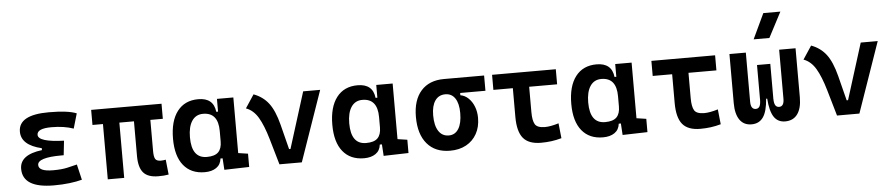

<svg xmlns="http://www.w3.org/2000/svg" viewBox="-44 -1096 6534 1407"><g transform="rotate(-5 3222.5 -392.5)"><path d="M305.7 9.8Q76.2 9.8 76.2 -131.8Q76.2 -235.4 240.2 -255.4V-269.5Q90.8 -304.7 90.8 -403.8Q90.8 -527.3 313.5 -527.3Q455.6 -527.3 517.6 -501.5L485.8 -392.1Q416.5 -416.5 324.2 -416.5Q217.8 -416.5 217.8 -369.6Q217.8 -316.4 407.2 -310.1L395.5 -204.1H379.9Q203.1 -204.1 203.1 -148.9Q203.1 -101.1 309.6 -101.1Q371.6 -101.1 412.6 -110.4Q453.6 -119.6 485.8 -127.9L512.7 -13.7Q472.7 -2.9 420.4 3.4Q368.2 9.8 305.7 9.8Z M702.1 0V-406.7H625V-517.6H1142.6V-406.7H1050.8V-175.8Q1050.8 -137.2 1060.3 -119.9Q1069.8 -102.5 1102.5 -102.5Q1110.4 -102.5 1118.7 -103.5Q1127 -104.5 1137.7 -106.4L1149.4 3.9Q1129.9 7.3 1114 8.5Q1098.1 9.8 1073.2 9.8Q997.6 9.8 963.9 -28.6Q930.2 -66.9 930.2 -151.4V-406.7H822.8V0Z M1415 9.8Q1314.5 9.8 1259.3 -58.3Q1204.1 -126.5 1204.1 -253.9Q1204.1 -384.3 1258.8 -455.8Q1313.5 -527.3 1413.6 -527.3Q1525.4 -527.3 1537.1 -423.8H1550.3V-517.6H1670.9V-108.4L1742.2 -97.7V0L1559.1 4.9L1553.7 -80.1H1538.1Q1533.2 -35.6 1500.2 -12.9Q1467.3 9.8 1415 9.8ZM1328.6 -253.9Q1328.6 -100.1 1439.9 -100.1Q1498.5 -100.1 1524.4 -126.2Q1550.3 -152.3 1550.3 -205.1V-281.2Q1550.3 -417.5 1439 -417.5Q1386.2 -417.5 1357.4 -374.8Q1328.6 -332 1328.6 -253.9Z M1964.8 0 1909.7 -190.4Q1879.9 -293 1845 -351.6Q1810.1 -410.2 1755.9 -429.7L1820.3 -527.3Q1888.7 -502 1930.2 -447.5Q1971.7 -393.1 1998.5 -288.1L2044.9 -105H2055.2L2184.6 -517.6H2309.6L2129.4 0Z M2586.9 9.8Q2486.3 9.8 2431.2 -58.3Q2376 -126.5 2376 -253.9Q2376 -384.3 2430.7 -455.8Q2485.4 -527.3 2585.4 -527.3Q2697.3 -527.3 2709 -423.8H2722.2V-517.6H2842.8V-108.4L2914.1 -97.7V0L2731 4.9L2725.6 -80.1H2710Q2705.1 -35.6 2672.1 -12.9Q2639.2 9.8 2586.9 9.8ZM2500.5 -253.9Q2500.5 -100.1 2611.8 -100.1Q2670.4 -100.1 2696.3 -126.2Q2722.2 -152.3 2722.2 -205.1V-281.2Q2722.2 -417.5 2610.8 -417.5Q2558.1 -417.5 2529.3 -374.8Q2500.5 -332 2500.5 -253.9Z M3220.2 9.8Q3111.3 9.8 3051.3 -60.5Q2991.2 -130.9 2991.2 -258.8Q2991.2 -382.3 3051.3 -450Q3111.3 -517.6 3220.2 -517.6H3515.6V-405.3H3329.6V-388.7Q3362.3 -383.3 3388.4 -358.4Q3414.6 -333.5 3429.4 -295.7Q3444.3 -257.8 3444.3 -212.4Q3444.3 -145.5 3416.5 -95.5Q3388.7 -45.4 3338.4 -17.8Q3288.1 9.8 3220.2 9.8ZM3220.2 -102.5Q3266.6 -102.5 3292 -143.3Q3317.4 -184.1 3317.4 -258.8Q3317.4 -329.1 3292 -367.2Q3266.6 -405.3 3220.2 -405.3Q3171.4 -405.3 3144.8 -367.2Q3118.2 -329.1 3118.2 -258.8Q3118.2 -184.1 3144.8 -143.3Q3171.4 -102.5 3220.2 -102.5Z M3888.7 9.8Q3797.9 9.8 3757.6 -39.1Q3717.3 -87.9 3717.3 -195.3V-406.7H3574.2V-517.6H4043V-406.7H3837.4V-219.7Q3837.4 -158.2 3854 -130.4Q3870.6 -102.5 3927.7 -102.5Q3947.8 -102.5 3973.1 -107.2Q3998.5 -111.8 4028.3 -121.1L4040 -10.7Q4002.4 0 3965.3 4.9Q3928.2 9.8 3888.7 9.8Z M4344.7 9.8Q4244.1 9.8 4189 -58.3Q4133.8 -126.5 4133.8 -253.9Q4133.8 -384.3 4188.5 -455.8Q4243.2 -527.3 4343.3 -527.3Q4455.1 -527.3 4466.8 -423.8H4480V-517.6H4600.6V-108.4L4671.9 -97.7V0L4488.8 4.9L4483.4 -80.1H4467.8Q4462.9 -35.6 4429.9 -12.9Q4397 9.8 4344.7 9.8ZM4258.3 -253.9Q4258.3 -100.1 4369.6 -100.1Q4428.2 -100.1 4454.1 -126.2Q4480 -152.3 4480 -205.1V-281.2Q4480 -417.5 4368.7 -417.5Q4315.9 -417.5 4287.1 -374.8Q4258.3 -332 4258.3 -253.9Z M5060.5 9.8Q4969.7 9.8 4929.4 -39.1Q4889.2 -87.9 4889.2 -195.3V-406.7H4746.1V-517.6H5214.8V-406.7H5009.3V-219.7Q5009.3 -158.2 5025.9 -130.4Q5042.5 -102.5 5099.6 -102.5Q5119.6 -102.5 5145 -107.2Q5170.4 -111.8 5200.2 -121.1L5211.9 -10.7Q5174.3 0 5137.2 4.9Q5100.1 9.8 5060.5 9.8Z M5437.5 9.8Q5380.4 9.8 5350.3 -33.4Q5320.3 -76.7 5320.3 -156.2V-517.6H5440.9V-156.2Q5440.9 -100.1 5478 -100.1Q5496.1 -100.1 5505.4 -115.2Q5514.6 -130.4 5514.6 -166L5516.6 -168H5514.6V-419.9H5612.3V-168H5610.4L5612.3 -166Q5612.3 -130.4 5621.8 -115.2Q5631.3 -100.1 5649.4 -100.1Q5686 -100.1 5686 -156.2V-517.6H5806.6V-156.2Q5806.6 -76.7 5775.4 -33.4Q5744.1 9.8 5684.6 9.8Q5630.9 9.8 5602.5 -32.5Q5574.2 -74.7 5567.4 -168H5559.6Q5552.7 -74.7 5522.9 -32.5Q5493.2 9.8 5437.5 9.8ZM5506.3 -609.4 5593.8 -794.9H5719.2L5622.1 -609.4Z M6066.4 0 6011.2 -190.4Q5981.4 -293 5946.5 -351.6Q5911.6 -410.2 5857.4 -429.7L5921.9 -527.3Q5990.2 -502 6031.7 -447.5Q6073.2 -393.1 6100.1 -288.1L6146.5 -105H6156.7L6286.1 -517.6H6411.1L6231 0Z"/></g></svg>

Font: Caskaydia Cove SemiBold
Style: Regular
Weight: 600
Monospace: yes
Designer: Aaron Bell
Foundry: Saja Typeworks
Version: Version 4.300; ttfautohint (v1.8.3)